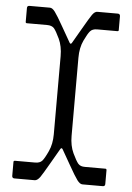

<svg xmlns="http://www.w3.org/2000/svg" viewBox="-53 -779 564 819"><g transform="rotate(5 229.0 -369.5)"><path d="M331.1 -738.8H418Q427.7 -738.8 428.2 -729V-668.9Q428.2 -664.1 422.9 -664.1H335.9Q315.9 -664.1 306.2 -652.8Q296.4 -641.6 281.7 -610.4Q267.1 -579.1 267.1 -537.1V-202.1Q267.1 -160.2 281.7 -128.9Q296.4 -97.7 306.2 -85.9Q315.9 -74.7 335.9 -75.2H422.9Q427.7 -75.2 428.2 -69.8V-9.8Q428.2 0 418 0H331.1Q320.3 0 308.6 -15.6Q296.9 -31.2 271 -77.1Q245.1 -123 233.9 -142.1Q229 -149.9 224.1 -142.1Q212.9 -123 186.5 -77.1Q160.2 -31.2 149.4 -15.6Q137.7 0 127 0H40Q30.3 0 29.8 -9.8V-69.8Q29.8 -74.7 35.2 -75.2H122.1Q142.1 -75.2 151.9 -85.9Q161.6 -96.7 176.3 -128.9Q190.9 -160.2 190.9 -202.1V-537.1Q190.9 -579.1 176.3 -610.4Q161.6 -641.6 151.9 -653.3Q142.1 -664.1 122.1 -664.1H35.2Q30.3 -664.1 29.8 -668.9V-729Q29.8 -738.8 40 -738.8H127Q137.7 -739.3 149.4 -723.6Q161.1 -708 187 -662.1Q212.9 -616.2 224.1 -597.2Q229 -589.4 233.9 -597.2Q245.1 -616.2 271.5 -662.1Q297.9 -708 308.6 -723.6Q319.8 -739.3 331.1 -738.8Z"/></g></svg>

Font: BrevierViennese-Regular
Style: Regular
Weight: 400
Designer: Johannes Lang & Ellmer Stefan
Foundry: Johannes Lang & Ellmer Stefan
Version: Version 1.001;PS 001.001;hotconv 1.0.70;makeotf.lib2.5.58329